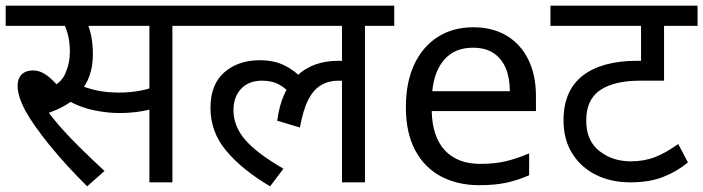

<svg xmlns="http://www.w3.org/2000/svg" viewBox="-20 -642 2476 676"><path d="M287 14Q212 -60 154.5 -131Q97 -202 70 -251Q56 -277 49 -299Q42 -321 42 -340Q42 -366 56.5 -380Q71 -394 96 -394Q122 -394 146.5 -375.5Q171 -357 195 -326L148 -331Q193 -345 209.5 -382Q226 -419 226 -460Q226 -495 218.5 -522Q211 -549 202 -564L243 -551H0V-622H417V-551H251L285 -566Q296 -542 301.5 -513.5Q307 -485 307 -450Q307 -410 295.5 -376.5Q284 -343 261 -317L257 -310Q239 -289 213 -273Q187 -257 147 -243L145 -254Q170 -220 201 -185.5Q232 -151 269 -115Q306 -79 348 -40ZM400 -244Q359 -244 312 -253.5Q265 -263 221 -287L248 -347Q289 -330 323.5 -323Q358 -316 399 -316Q440 -316 477.5 -323.5Q515 -331 553 -348V-272Q518 -257 479.5 -250.5Q441 -244 400 -244ZM506 0V-551H396V-622H690V-551H587V0Z M676 -551V-622H1368V-551H1265V0H1184V-379L1228 -347Q1212 -354 1198 -356Q1184 -358 1172 -358Q1138 -358 1111 -342.5Q1084 -327 1065.5 -291Q1047 -255 1036 -193L956 -217Q970 -322 1025.5 -375Q1081 -428 1172 -428Q1192 -428 1209 -425Q1226 -422 1238 -418L1241 -396L1184 -415V-551ZM1008 -304Q991 -328 965 -343Q939 -358 903 -358Q856 -358 829 -329.5Q802 -301 802 -254Q802 -197 844 -149Q886 -101 978 -48L931 14Q833 -44 777 -110.5Q721 -177 721 -262Q721 -345 770 -387.5Q819 -430 895 -430Q945 -430 982 -411.5Q1019 -393 1046 -363Z M1646 -546Q1715 -546 1764.5 -516Q1814 -486 1840.5 -431.5Q1867 -377 1867 -304V-251H1500Q1502 -160 1546.5 -112.5Q1591 -65 1671 -65Q1722 -65 1761.5 -74.5Q1801 -84 1843 -102V-25Q1802 -7 1762 1.5Q1722 10 1667 10Q1591 10 1532.5 -21Q1474 -52 1441.5 -113.5Q1409 -175 1409 -264Q1409 -352 1438.5 -415Q1468 -478 1521.5 -512Q1575 -546 1646 -546ZM1645 -474Q1582 -474 1545.5 -433.5Q1509 -393 1502 -321H1775Q1775 -367 1761 -401Q1747 -435 1718.5 -454.5Q1690 -474 1645 -474Z M2436 -551H2318V-358H2235Q2143 -358 2093.5 -325Q2044 -292 2044 -217Q2044 -147 2090 -110.5Q2136 -74 2201 -74Q2248 -74 2286.5 -89Q2325 -104 2368 -135L2402 -70Q2362 -37 2313.5 -18.5Q2265 0 2200 0Q2131 0 2078 -26.5Q2025 -53 1994.5 -102Q1964 -151 1964 -218Q1964 -323 2031.5 -375.5Q2099 -428 2224 -428H2266L2237 -404V-551H1918V-622H2436Z"/></svg>

Font: lhindi25
Style: Book
Weight: 400
Designer: Jelle Bosma - Monotype Design Team
Foundry: Monotype Imaging Inc.
Version: Version 2.003